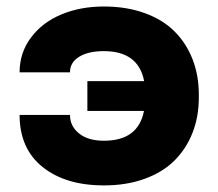

<svg xmlns="http://www.w3.org/2000/svg" viewBox="-20 -558 668 588"><path d="M298.3 9.8Q180.7 9.8 110.4 -46.6Q40 -103 40 -206.1H194.3Q194.3 -171.4 222.2 -149.2Q250 -127 298.3 -127Q403.3 -127 420.9 -218.3H247.6V-309.6H421.4Q403.8 -401.4 297.9 -401.4Q251 -401.4 222.7 -384.3Q194.3 -367.2 194.3 -336.4H40Q40 -396.5 75 -443.1Q109.9 -489.7 168.2 -513.9Q226.6 -538.1 297.9 -538.1Q367.7 -538.1 423.3 -517.8Q479 -497.6 514.9 -461.4Q550.8 -425.3 569.8 -376.2Q588.9 -327.1 588.9 -268.6V-259.3Q588.9 -200.7 569.8 -151.9Q550.8 -103 514.9 -66.9Q479 -30.8 423.3 -10.5Q367.7 9.8 298.3 9.8Z"/></svg>

Font: Bert Sans Black
Style: Regular
Weight: 900
Designer: Christian Robertson, Adam Twardoch, & Cristiano Sobral
Foundry: Google
Version: Version 12.135;January 10, 2020;FontCreator 12.0.0.2547 64-b